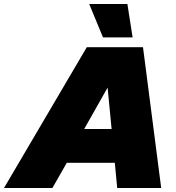

<svg xmlns="http://www.w3.org/2000/svg" viewBox="-83 -940 879 960"><path d="M554 -920 580 -753H432L363 -920ZM-63 0 351 -704H632L723 0H503L491 -126H251L179 0ZM338 -295H475L455 -502Z"/></svg>

Font: Prodigy Sans Black
Style: Italic
Weight: 900
Italic angle: -13°
Designer: Wei Huang
Foundry: Wei Huang
Version: Version 1.003; ttfautohint (v1.8.3)